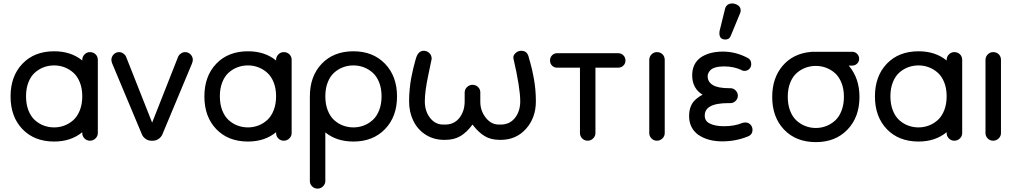

<svg xmlns="http://www.w3.org/2000/svg" viewBox="-20 -821 5978 1127"><path d="M507.8 -515.1Q527.8 -515.1 541 -502.2Q554.2 -489.3 554.2 -469.2V-40Q554.2 -21.5 540.5 -8.3Q526.9 4.9 507.8 4.9Q489.3 4.9 476.1 -8.3Q462.9 -21.5 462.9 -40V-44.9Q396 9.8 297.9 9.8Q181.6 9.8 111.8 -63Q42 -135.7 42 -254.9Q42 -374 111.8 -447Q181.6 -520 297.9 -520Q397 -520 462.9 -465.8V-469.2Q462.9 -487.8 476.1 -501.5Q489.3 -515.1 507.8 -515.1ZM297.9 -73.2Q329.1 -73.2 357.9 -84Q386.7 -94.7 410.6 -116.2Q434.6 -137.7 448.7 -173.8Q462.9 -210 462.9 -255.9Q462.9 -301.8 448.7 -337.4Q434.6 -373 410.6 -394.3Q386.7 -415.5 357.9 -426.3Q329.1 -437 297.9 -437Q265.6 -437 236.8 -426.3Q208 -415.5 184.3 -394.3Q160.6 -373 146.7 -337.4Q132.8 -301.8 132.8 -255.9Q132.8 -209.5 146.7 -173.6Q160.6 -137.7 184.3 -116.2Q208 -94.7 236.8 -84Q265.6 -73.2 297.9 -73.2Z M1111.8 -469.2Q1111.8 -461.4 1106.9 -448.2L933.1 -32.2Q926.3 -16.1 910.9 -5.6Q895.5 4.9 877.9 4.9H867.7Q850.1 4.9 835 -5.6Q819.8 -16.1 813 -32.2L638.7 -448.2Q633.8 -461.4 633.8 -469.2Q633.8 -487.8 647 -501.5Q660.2 -515.1 678.7 -515.1Q691.4 -515.1 702.9 -507.6Q714.4 -500 719.7 -488.8L873 -101.1L1025.9 -488.8Q1031.2 -500 1042.7 -507.6Q1054.2 -515.1 1066.9 -515.1Q1085.4 -515.1 1098.6 -501.5Q1111.8 -487.8 1111.8 -469.2Z M1645.5 -515.1Q1665.5 -515.1 1678.7 -502.2Q1691.9 -489.3 1691.9 -469.2V-40Q1691.9 -21.5 1678.2 -8.3Q1664.6 4.9 1645.5 4.9Q1627 4.9 1613.8 -8.3Q1600.6 -21.5 1600.6 -40V-44.9Q1533.7 9.8 1435.5 9.8Q1319.3 9.8 1249.5 -63Q1179.7 -135.7 1179.7 -254.9Q1179.7 -374 1249.5 -447Q1319.3 -520 1435.5 -520Q1534.7 -520 1600.6 -465.8V-469.2Q1600.6 -487.8 1613.8 -501.5Q1627 -515.1 1645.5 -515.1ZM1435.5 -73.2Q1466.8 -73.2 1495.6 -84Q1524.4 -94.7 1548.3 -116.2Q1572.3 -137.7 1586.4 -173.8Q1600.6 -210 1600.6 -255.9Q1600.6 -301.8 1586.4 -337.4Q1572.3 -373 1548.3 -394.3Q1524.4 -415.5 1495.6 -426.3Q1466.8 -437 1435.5 -437Q1403.3 -437 1374.5 -426.3Q1345.7 -415.5 1322 -394.3Q1298.3 -373 1284.4 -337.4Q1270.5 -301.8 1270.5 -255.9Q1270.5 -209.5 1284.4 -173.6Q1298.3 -137.7 1322 -116.2Q1345.7 -94.7 1374.5 -84Q1403.3 -73.2 1435.5 -73.2Z M2054.7 -520Q2169.4 -520 2240 -446.8Q2310.5 -373.5 2310.5 -254.9Q2310.5 -136.2 2240 -63.2Q2169.4 9.8 2054.7 9.8Q1955.1 9.8 1889.6 -43.9V241.2Q1889.6 259.8 1876 272.9Q1862.3 286.1 1843.8 286.1Q1825.2 286.1 1812 272.9Q1798.8 259.8 1798.8 241.2V-254.9Q1798.8 -374 1868.7 -447Q1938.5 -520 2054.7 -520ZM2054.7 -73.2Q2085.9 -73.2 2114.7 -84Q2143.6 -94.7 2167.5 -116.2Q2191.4 -137.7 2205.6 -173.8Q2219.7 -210 2219.7 -255.9Q2219.7 -301.8 2205.6 -337.4Q2191.4 -373 2167.5 -394.3Q2143.6 -415.5 2114.7 -426.3Q2085.9 -437 2054.7 -437Q2022.5 -437 1993.7 -426.3Q1964.8 -415.5 1941.2 -394.3Q1917.5 -373 1903.6 -337.4Q1889.6 -301.8 1889.6 -255.9Q1889.6 -209.5 1903.6 -173.6Q1917.5 -137.7 1941.2 -116.2Q1964.8 -94.7 1993.7 -84Q2022.5 -73.2 2054.7 -73.2Z M3085.4 -478Q3085.9 -477.1 3092.5 -453.6Q3099.1 -430.2 3103.3 -411.1Q3107.4 -392.1 3113.3 -361.6Q3119.1 -331.1 3122.3 -296.4Q3125.5 -261.7 3125.5 -226.1Q3125.5 -129.9 3067.6 -64.9Q3009.8 0 2918.5 0H2913.6Q2861.3 0 2824.7 -22.2Q2788.1 -44.4 2753.4 -89.8Q2720.7 -44.9 2683.3 -22.5Q2646 0 2592.3 0H2587.4Q2526.4 0 2479 -30Q2431.6 -60.1 2406.5 -111.3Q2381.3 -162.6 2381.3 -226.1Q2381.3 -261.7 2384.8 -298.1Q2388.2 -334.5 2394 -364.5Q2399.9 -394.5 2405 -416Q2410.2 -437.5 2415.5 -456.8Q2420.9 -476.1 2421.4 -478Q2434.6 -522.9 2467.3 -522.9Q2486.3 -522.9 2500 -509.8Q2513.7 -496.6 2513.7 -477.1V-475.1L2493.7 -378.9Q2473.6 -284.2 2473.6 -226.1Q2473.6 -167.5 2505.4 -127.7Q2537.1 -87.9 2587.4 -89.8Q2643.1 -87.9 2675.3 -127.4Q2707.5 -167 2707.5 -226.1V-277.8Q2707.5 -296.4 2721.2 -309.8Q2734.9 -323.2 2753.4 -323.2Q2772.5 -323.2 2785.9 -310.3Q2799.3 -297.4 2799.3 -278.8V-277.8V-276.9V-274.9V-226.1V-223.1Q2799.3 -169.9 2832.3 -128.9Q2865.2 -87.9 2913.6 -89.8Q2969.2 -87.9 3001.5 -127.4Q3033.7 -167 3033.7 -226.1Q3033.7 -305.7 2993.7 -478Q2990.7 -495.1 3005.6 -509Q3020.5 -522.9 3039.6 -522.9Q3058.6 -522.9 3069.6 -512.5Q3080.6 -502 3085.4 -478Z M3608.4 -423.8H3475.1V-40Q3475.1 -21.5 3461.4 -8.3Q3447.8 4.9 3429.2 4.9Q3410.6 4.9 3397.5 -8.3Q3384.3 -21.5 3384.3 -40V-423.8H3250.5Q3232.4 -423.8 3220.5 -435.8Q3208.5 -447.8 3208.5 -465.8Q3208.5 -483.9 3220.5 -496.3Q3232.4 -508.8 3250.5 -508.8H3608.4Q3626.5 -508.8 3638.9 -496.3Q3651.4 -483.9 3651.4 -465.8Q3651.4 -447.8 3638.9 -435.8Q3626.5 -423.8 3608.4 -423.8Z M3881.8 -469.2V-40Q3881.8 -21.5 3868.2 -8.3Q3854.5 4.9 3835.9 4.9Q3817.4 4.9 3804.2 -8.3Q3791 -21.5 3791 -40V-469.2Q3791 -487.8 3804.2 -501.5Q3817.4 -515.1 3835.9 -515.1Q3856 -515.1 3868.9 -502.2Q3881.8 -489.3 3881.8 -469.2Z M4355 -102.1Q4373 -102.1 4385 -89.6Q4397 -77.1 4397 -59.1Q4397 -30.3 4369.6 -20Q4298.8 8.8 4219.7 8.8Q4136.7 8.8 4082 -27.8H4081.1Q4024.9 -68.4 4024.9 -139.2Q4024.9 -201.7 4061 -234.9Q4081.1 -253.4 4104 -265.1Q4043 -302.2 4043 -378.9Q4043 -446.3 4091.8 -482.9Q4142.6 -518.1 4223.6 -518.1Q4298.8 -518.1 4368.7 -481Q4389.6 -470.7 4389.6 -444.8Q4389.6 -427.7 4378.2 -416.3Q4366.7 -404.8 4349.6 -404.8Q4342.3 -404.8 4332 -409.2V-410.2Q4286.6 -431.2 4230 -431.2Q4200.7 -431.2 4180.2 -425.3Q4159.7 -419.4 4150.4 -409.7Q4141.1 -399.9 4137.5 -391.1Q4133.8 -382.3 4133.8 -373Q4133.8 -340.3 4164.1 -321.8Q4193.8 -303.2 4262.7 -303.2H4268.1Q4285.2 -303.2 4298.1 -290Q4311 -276.9 4311 -259.8Q4311 -241.7 4298.1 -228.8Q4285.2 -215.8 4268.1 -215.8H4255.9Q4182.6 -215.8 4147.9 -195.8Q4116.7 -177.7 4116.7 -143.1Q4116.7 -109.9 4146 -96.2Q4176.3 -80.1 4231 -80.1Q4290.5 -80.1 4336.9 -99.1Q4345.7 -102.1 4355 -102.1ZM4327.6 -759.8Q4327.6 -748.5 4323.7 -742.2L4269 -609.9Q4261.2 -588.9 4236.8 -588.9Q4233.4 -588.9 4223.6 -590.8Q4202.6 -598.1 4202.6 -625Q4202.6 -635.3 4203.6 -638.2L4235.8 -769Q4239.3 -784.2 4250.7 -792.5Q4262.2 -800.8 4277.8 -800.8Q4286.1 -800.8 4294.9 -797.9Q4327.6 -787.1 4327.6 -759.8Z M4981.9 -436H4961.9Q5024.9 -362.3 5024.9 -252Q5024.9 -133.3 4954.3 -60.1Q4883.8 13.2 4769 13.2Q4652.8 13.2 4582.8 -59.8Q4512.7 -132.8 4512.7 -252Q4512.7 -362.8 4573.7 -434.6Q4634.8 -506.3 4737.8 -516.1Q4740.7 -517.1 4749 -517.1H4981.9Q4999 -517.1 5011 -505.1Q5022.9 -493.2 5022.9 -476.1Q5022.9 -459 5011 -447.5Q4999 -436 4981.9 -436ZM4769 -69.8Q4800.3 -69.8 4829.1 -80.8Q4857.9 -91.8 4881.6 -113Q4905.3 -134.3 4919.4 -170.7Q4933.6 -207 4933.6 -252.9Q4933.6 -298.8 4919.4 -334.5Q4905.3 -370.1 4881.6 -391.4Q4857.9 -412.6 4829.1 -423.3Q4800.3 -434.1 4769 -434.1Q4736.8 -434.1 4708 -423.3Q4679.2 -412.6 4655.5 -391.4Q4631.8 -370.1 4617.9 -334.5Q4604 -298.8 4604 -252.9Q4604 -206.5 4617.9 -170.7Q4631.8 -134.8 4655.5 -113.3Q4679.2 -91.8 4708 -80.8Q4736.8 -69.8 4769 -69.8Z M5581.5 -515.1Q5601.6 -515.1 5614.7 -502.2Q5627.9 -489.3 5627.9 -469.2V-40Q5627.9 -21.5 5614.3 -8.3Q5600.6 4.9 5581.5 4.9Q5563 4.9 5549.8 -8.3Q5536.6 -21.5 5536.6 -40V-44.9Q5469.7 9.8 5371.6 9.8Q5255.4 9.8 5185.5 -63Q5115.7 -135.7 5115.7 -254.9Q5115.7 -374 5185.5 -447Q5255.4 -520 5371.6 -520Q5470.7 -520 5536.6 -465.8V-469.2Q5536.6 -487.8 5549.8 -501.5Q5563 -515.1 5581.5 -515.1ZM5371.6 -73.2Q5402.8 -73.2 5431.6 -84Q5460.4 -94.7 5484.4 -116.2Q5508.3 -137.7 5522.5 -173.8Q5536.6 -210 5536.6 -255.9Q5536.6 -301.8 5522.5 -337.4Q5508.3 -373 5484.4 -394.3Q5460.4 -415.5 5431.6 -426.3Q5402.8 -437 5371.6 -437Q5339.4 -437 5310.5 -426.3Q5281.7 -415.5 5258.1 -394.3Q5234.4 -373 5220.5 -337.4Q5206.5 -301.8 5206.5 -255.9Q5206.5 -209.5 5220.5 -173.6Q5234.4 -137.7 5258.1 -116.2Q5281.7 -94.7 5310.5 -84Q5339.4 -73.2 5371.6 -73.2Z M5855.5 -469.2V-40Q5855.5 -21.5 5841.8 -8.3Q5828.1 4.9 5809.6 4.9Q5791 4.9 5777.8 -8.3Q5764.6 -21.5 5764.6 -40V-469.2Q5764.6 -487.8 5777.8 -501.5Q5791 -515.1 5809.6 -515.1Q5829.6 -515.1 5842.5 -502.2Q5855.5 -489.3 5855.5 -469.2Z"/></svg>

Font: Aka-Acid-Varela
Style: Regular
Weight: 400
Designer: Joe Prince, Avraham Cornfeld, Cyberella
Foundry: Joe Prince, Avraham Cornfeld, Cyberella
Version: Version 2.000; ttfautohint (v1.5.33-1714) -l 8 -r 50 -G 200 